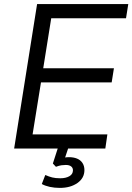

<svg xmlns="http://www.w3.org/2000/svg" viewBox="-20 -725 646 937"><path d="M49 0 161 -705H606L595 -636H230L191 -392H536L525 -323H180L139 -69H504L494 0ZM272 192Q246 192 223 187Q200 182 184 173L201 129Q219 137 235 141Q251 145 274 145Q301 145 318.5 135Q336 125 336 106Q336 94 327 87Q318 80 301 80Q291 80 280 81.5Q269 83 253 89L238 73L268 -20H319L294 55L270 49Q283 46 294.5 44Q306 42 316 42Q339 42 356 49Q373 56 382.5 70.5Q392 85 392 105Q392 144 358 168Q324 192 272 192Z"/></svg>

Font: Nunito Sans 12pt
Style: Italic
Weight: 400
Italic angle: -9°
Designer: Vernon Adams
Foundry: Vernon Adams
Version: Version 3.101;gftools[0.9.27]